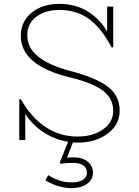

<svg xmlns="http://www.w3.org/2000/svg" viewBox="-20 -720 714 987"><path d="M377.9 13.2Q362.8 13.2 355 12.2L324.2 90.8Q343.8 88.9 358.9 88.9Q404.8 88.9 431.4 111.3Q458 133.8 458 168Q458 202.6 427.7 224.9Q397.5 247.1 347.2 247.1Q280.3 247.1 213.9 207L228 180.2Q286.1 217.8 347.2 217.8Q383.8 217.8 405.3 204.8Q426.8 191.9 426.8 168Q426.8 143.1 408 130.1Q389.2 117.2 354 117.2Q320.3 117.2 292 122.1L287.1 115.2L330.1 8.8Q263.2 -2 205.8 -38.8Q148.4 -75.7 109.9 -133.8V0H79.1V-209L86.9 -210Q140.6 -116.2 214.1 -67.1Q287.6 -18.1 377.9 -18.1Q457 -18.1 509.5 -54.7Q562 -91.3 562 -150.9Q562 -212.4 510.7 -252.7Q459.5 -293 340.8 -321.8Q86.9 -382.8 86.9 -536.1Q86.9 -609.4 142.8 -654.8Q198.7 -700.2 285.2 -700.2Q364.3 -700.2 426.8 -663.8Q489.3 -627.4 530.8 -558.1V-686H562V-477.1L554.2 -476.1Q500.5 -576.7 437 -622.8Q373.5 -668.9 285.2 -668.9Q212.9 -668.9 166.5 -633.8Q120.1 -598.6 120.1 -539.1Q120.1 -475.1 174.8 -430.2Q229.5 -385.3 341.8 -355Q476.1 -319.8 535.6 -273.4Q595.2 -227.1 595.2 -150.9Q595.2 -79.1 533.4 -33Q471.7 13.2 377.9 13.2Z"/></svg>

Font: BioRhyme ExtraLight
Style: Regular
Weight: 275
Designer: Aoife Mooney
Foundry: Aoife Mooney Type
Version: Version 1.500;PS 001.500;hotconv 1.0.88;makeotf.lib2.5.64775